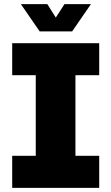

<svg xmlns="http://www.w3.org/2000/svg" viewBox="-20 -909 539 929"><path d="M39 0V-155H153V-545H39V-700H460V-545H345V-155H460V0ZM172 -757 81 -889H209L250 -824L292 -889H420L329 -757Z"/></svg>

Font: MuseoModerno ExtraBold
Style: Regular
Weight: 800
Designer: Pablo Cosgaya, Héctor Gatti, Marcela Romero, and the Authors of The MuseoModerno Project.
Foundry: Omnibus-Type Team
Version: Version 1.001